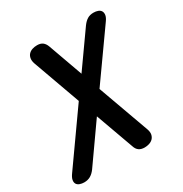

<svg xmlns="http://www.w3.org/2000/svg" viewBox="-188 -871 961 1011"><g transform="rotate(-30 293.0 -365.0)"><path d="M554 -665 349 -376 461 -66Q468 -46 465 -32Q462 -18 453 -8.5Q444 1 430 5.5Q416 10 402 10Q380 10 367 0.5Q354 -9 348 -28L265 -258L103 -28Q89 -9 72.5 0.5Q56 10 34 10Q20 10 7.5 5.5Q-5 1 -10.5 -8.5Q-16 -18 -13.5 -32Q-11 -46 3 -65L223 -376L119 -665Q113 -683 115.5 -697.5Q118 -712 127 -721.5Q136 -731 149.5 -735.5Q163 -740 179 -740Q200 -740 212.5 -730.5Q225 -721 232 -702L307 -493L455 -702Q469 -721 484.5 -730.5Q500 -740 522 -740Q537 -740 549 -735.5Q561 -731 566.5 -721.5Q572 -712 570 -698Q568 -684 554 -665Z"/></g></svg>

Font: Maple Mono NL SemiBold
Style: Italic
Weight: 600
Italic angle: -10°
Monospace: yes
Designer: subframe7536
Version: Version 7.000